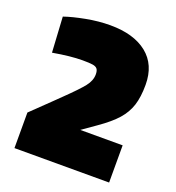

<svg xmlns="http://www.w3.org/2000/svg" viewBox="-124 -773 799 873"><g transform="rotate(20 275.0 -337.0)"><path d="M43 -172 130 -256 168 -293Q230 -353 253 -382Q276 -411 276 -441Q276 -459 269.5 -467.5Q263 -476 247 -478.5Q231 -481 198 -481Q140 -481 55 -466L45 -637Q85 -651 145.5 -662.5Q206 -674 262 -674Q376 -674 440.5 -622.5Q505 -571 505 -474Q505 -415 492 -374.5Q479 -334 449 -300Q419 -266 363 -227L296 -180H501V0H43Z"/></g></svg>

Font: Cairo Black
Style: Regular
Weight: 900
Designer: Mohamed Gaber, Accademia di Belle Arti di Urbino and others
Foundry: Kief Type Foundry, Accademia di Belle Arti di Urbino and others
Version: Version 3.011